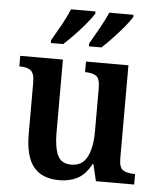

<svg xmlns="http://www.w3.org/2000/svg" viewBox="-54 -813 720 870"><g transform="rotate(5 305.5 -378.0)"><path d="M248 10Q169 10 130.5 -37.5Q92 -85 92 -187V-419Q92 -462 75.5 -475Q59 -488 26 -488H23V-536H217V-204Q217 -137 233.5 -101Q250 -65 296 -65Q346 -65 368 -108Q390 -151 390 -222V-420Q390 -466 371.5 -477Q353 -488 325 -488H322V-536H515V-113Q515 -69 534 -58.5Q553 -48 581 -48H588V0H414L396 -76H392Q367 -28 331 -9Q295 10 248 10ZM329 -619Q349 -653 371 -692.5Q393 -732 408 -766H518V-756Q508 -739 484.5 -710.5Q461 -682 434 -653.5Q407 -625 386 -606H329ZM156 -619Q176 -653 198 -692.5Q220 -732 234 -766H345V-756Q335 -739 311.5 -710.5Q288 -682 260.5 -653.5Q233 -625 212 -606H156Z"/></g></svg>

Font: Noto Serif Myanmar SemiCondensed SemiBold
Style: Regular
Weight: 600
Width: 4
Designer: Ben Mitchell and the Monotype Design Team
Foundry: Monotype Imaging Inc.
Version: Version 2.106; ttfautohint (v1.8.4.7-5d5b)